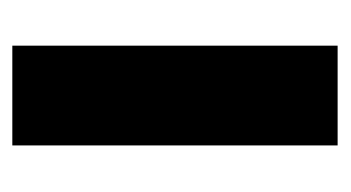

<svg xmlns="http://www.w3.org/2000/svg" viewBox="-142 -398 541 296"><g transform="rotate(-90 128.0 -250.5)"><path d="M51.3 -501.5V0H205.1V-501.5Z"/></g></svg>

Font: Estedad-VF-FD Black
Style: Regular
Weight: 900
Designer: Amin Abedi
Version: Version 4.000